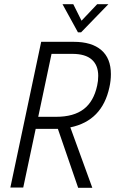

<svg xmlns="http://www.w3.org/2000/svg" viewBox="-20 -888 545 909"><path d="M505 -537Q505 -506 498 -475Q464 -316 313 -285L417 1H350L254 -278H237H149L90 0H29L175 -690H329Q414 -690 459.5 -651Q505 -612 505 -537ZM445 -529Q445 -579 414.5 -606Q384 -633 322 -633H224L161 -335H246Q329 -335 376.5 -371.5Q424 -408 440 -483Q445 -504 445 -529ZM276 -868H327L366 -790L440 -868H493L364 -735H349Z"/></svg>

Font: Decalotype Light Italic
Style: Regular
Weight: 300
Italic angle: -12°
Designer: Alfredo Marco Pradil
Foundry: Alfredo Marco Pradil
Version: Version 1.0